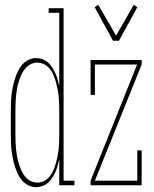

<svg xmlns="http://www.w3.org/2000/svg" viewBox="-20 -769 640 797"><path d="M449 -600 373 -739 388 -749 462 -621 535 -749 550 -739 474 -600ZM130 8Q114 8 98.5 0.5Q83 -7 72 -19.5Q61 -32 54 -47Q47 -62 42 -78Q37 -94 33.5 -110.5Q30 -127 28 -143.5Q26 -160 25.5 -176.5Q25 -193 25 -210V-310Q25 -327 25.5 -343.5Q26 -360 28 -376.5Q30 -393 33.5 -409.5Q37 -426 42 -442Q47 -458 54 -473Q61 -488 72 -500.5Q83 -513 98.5 -520.5Q114 -528 130 -528Q143 -528 156.5 -523Q170 -518 180 -509Q190 -500 197.5 -488Q205 -476 210.5 -463.5Q216 -451 219.5 -438Q223 -425 226 -412V-716H182V-735H244V-19H289V0H226V-108Q223 -95 219.5 -82Q216 -69 210.5 -56.5Q205 -44 197.5 -32Q190 -20 180 -11Q170 -2 156.5 3Q143 8 130 8ZM568 0H356V-19L549 -501H374V-375H356V-520H568V-501L374 -19H550V-145H568ZM135 -11Q150 -11 163.5 -18Q177 -25 186.5 -37Q196 -49 202 -63Q208 -77 212 -91.5Q216 -106 219 -120.5Q222 -135 223.5 -150Q225 -165 225.5 -180Q226 -195 226 -210V-310Q226 -325 225.5 -340Q225 -355 223.5 -370Q222 -385 219 -399.5Q216 -414 212 -428.5Q208 -443 202 -457Q196 -471 186.5 -483Q177 -495 163.5 -502Q150 -509 135 -509Q120 -509 106.5 -502Q93 -495 83.5 -483Q74 -471 68 -457Q62 -443 57.5 -428.5Q53 -414 50.5 -399.5Q48 -385 46.5 -370Q45 -355 44.5 -340Q44 -325 44 -310V-210Q44 -195 44.5 -180Q45 -165 46.5 -150Q48 -135 50.5 -120.5Q53 -106 57.5 -91.5Q62 -77 68 -63Q74 -49 83.5 -37Q93 -25 106.5 -18Q120 -11 135 -11Z"/></svg>

Font: Iosevka HT Thin Extended
Style: Regular
Weight: 100
Width: 7
Monospace: yes
Designer: Belleve Invis
Foundry: Belleve Invis
Version: Version 32.3.0; ttfautohint (v1.8.4)